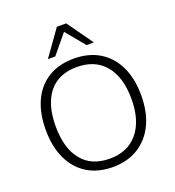

<svg xmlns="http://www.w3.org/2000/svg" viewBox="-164 -1064 1093 1200"><g transform="rotate(-20 382.5 -464.0)"><path d="M65 -353Q65 -465 102.5 -545.5Q140 -626 211 -669.5Q282 -713 382 -713Q480 -713 551.5 -669.5Q623 -626 661.5 -545.5Q700 -465 700 -354Q700 -242 661 -161Q622 -80 550.5 -36Q479 8 382 8Q283 8 212 -36Q141 -80 103 -161Q65 -242 65 -353ZM131 -353Q131 -209 195 -128.5Q259 -48 382 -48Q501 -48 568 -128.5Q635 -209 635 -353Q635 -498 568.5 -577.5Q502 -657 382 -657Q259 -657 195 -577.5Q131 -498 131 -353ZM229 -765 351 -936H413L535 -765H486L382 -891L278 -765Z"/></g></svg>

Font: Mulish ExtraLight Light
Style: Regular
Weight: 300
Version: Version 3.603